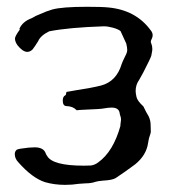

<svg xmlns="http://www.w3.org/2000/svg" viewBox="-20 -526 498 557"><path d="M168.9 10.3Q137.7 10.3 110.4 2.4Q73.2 -9.8 33.2 -55.2Q22.9 -65.9 22.9 -79.1Q22.9 -86.9 28.8 -91.8Q34.2 -94.7 63 -97.7Q74.7 -98.6 80.6 -98.6Q106.9 -98.6 112.8 -80.6Q113.3 -78.6 114.5 -76.9Q115.7 -75.2 116.7 -73.7Q132.3 -45.4 223.1 -45.4L244.1 -45.9Q255.9 -47.9 264.6 -54.7Q308.6 -85.9 329.6 -161.6L329.1 -162.1L331.1 -178.7Q331.1 -185.1 329.1 -189.9Q327.6 -192.9 327.1 -198.2Q324.7 -213.9 303.7 -213.9Q294.9 -213.9 280.8 -211.4Q272 -209.5 230 -208Q206.5 -207 202.6 -206.1Q196.3 -212.4 189.5 -215.1Q182.6 -217.8 172.4 -218.3Q162.1 -218.8 162.1 -234.4Q162.1 -246.1 169.4 -249.5Q171.9 -251 171.9 -255.4L172.9 -259.3L197.8 -263.7Q246.1 -271 272.9 -277.8Q317.9 -289.6 333 -340.3Q334.5 -345.2 343.3 -363.3Q349.1 -373.5 349.1 -381.3Q349.1 -388.2 346.2 -399.9Q331.5 -432.6 329.6 -436Q321.8 -441.9 306.9 -445.8Q292 -449.7 281.7 -449.7Q178.7 -446.3 122.6 -435.1Q97.7 -422.9 90.8 -406.7Q81.1 -391.1 74.7 -382.8Q67.4 -375.5 59.1 -375.5Q52.7 -375.5 45.4 -380.4Q23.9 -397 23.4 -414.1Q23.4 -420.9 37.6 -440.4Q37.6 -440.9 37.1 -441.2Q36.6 -441.4 36.1 -441.9Q44.9 -463.4 72.8 -473.6Q82.5 -480 94.7 -484.4Q112.3 -492.7 131.8 -498.5Q160.6 -506.3 231.9 -506.3Q276.4 -506.3 293.9 -504.4Q373.5 -497.1 416.5 -439Q422.9 -431.6 422.9 -423.8Q422.9 -418.5 420.2 -413.3Q417.5 -408.2 417.5 -405.3Q417.5 -402.8 418.5 -400.9Q421.9 -392.6 421.9 -384.3Q421.9 -378.9 420.7 -374Q419.4 -369.1 418.9 -364.3Q418.5 -362.3 412.1 -348.6Q393.1 -309.6 383.8 -294.4Q373.5 -280.3 373.5 -261.7Q373.5 -255.9 376 -244.6Q378.4 -233.4 396 -217.3Q405.3 -197.8 410.2 -190.4Q410.6 -190.4 410.6 -189.9Q417 -177.2 417 -163.1L417.5 -144Q417.5 -141.1 416 -136.7Q411.6 -125.5 409.7 -111.8Q404.8 -75.7 372.1 -49.3Q344.2 -28.3 315.4 -9.3Q305.7 -3.4 278.8 -2Q262.2 -0.5 256.8 1.5Q244.6 5.9 228 5.9Q216.8 6.3 208 7.3Q189.5 10.3 168.9 10.3Z"/></svg>

Font: Kurland
Style: Regular
Weight: 400
Designer: GGBot
Version: 0.22